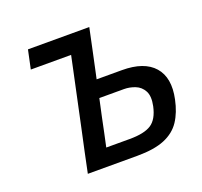

<svg xmlns="http://www.w3.org/2000/svg" viewBox="-123 -854 1049 996"><g transform="rotate(-20 401.0 -356.5)"><path d="M471.5 0H198.5Q210.5 -58.5 222.2 -113.5Q234 -168.5 248.5 -235.5L295.5 -456.5Q304.5 -499 312.5 -536.2Q320.5 -573.5 328 -609.5H105.5L127.5 -713H466Q453.5 -652.5 441.5 -596.8Q429.5 -541 415 -472.5L409 -445H548.5Q671 -445 725.2 -383Q779.5 -321 755.5 -208Q741.5 -140.5 710.8 -94Q680 -47.5 622.8 -23.8Q565.5 0 471.5 0ZM335 -95.5H464.5Q545.5 -95.5 584 -120.8Q622.5 -146 637 -213.5Q648 -266.5 632 -296Q616 -325.5 586 -337.2Q556 -349 525 -349H389L368.5 -254.5Q359.5 -210 351.5 -172.5Q343.5 -135 335 -95.5Z"/></g></svg>

Font: Commissioner Medium
Style: Italic
Weight: 500
Italic angle: -12°
Designer: Kostas Bartsokas
Foundry: Kostas Bartsokas
Version: Version 1.000; ttfautohint (v1.8.3)